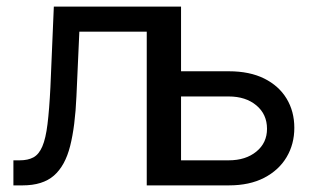

<svg xmlns="http://www.w3.org/2000/svg" viewBox="-20 -560 957 580"><path d="M20.5 0V-75.7H39.6Q64.5 -75.7 81.1 -84.7Q97.7 -93.8 107.9 -117.7Q118.2 -141.6 123.5 -185.1Q128.9 -228.5 132.3 -296.9L142.6 -540H504.9V0H423.3V-464.4H219.7L210.9 -269Q207 -178.7 191.9 -118.9Q176.8 -59.1 142.8 -29.5Q108.9 0 48.3 0ZM513.7 -344.7H671.4Q733.9 -344.7 778.1 -322.8Q822.3 -300.8 845.7 -262.2Q869.1 -223.6 869.1 -173.8Q869.1 -124.5 845.7 -85.2Q822.3 -45.9 778.1 -22.9Q733.9 0 671.4 0H445.3V-540H526.9V-75.7H670.9Q722.2 -75.7 754.4 -102.1Q786.6 -128.4 786.6 -170.9Q786.6 -214.8 754.4 -241.7Q722.2 -268.6 670.9 -268.6H513.7Z"/></svg>

Font: V-Inter
Style: Regular-375
Weight: 375
Designer: Rasmus Andersson
Foundry: rsms
Version: Version 4.000;git-4146feb